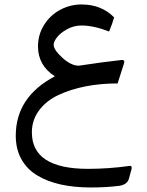

<svg xmlns="http://www.w3.org/2000/svg" viewBox="-20 -516 656 856"><path d="M372.6 236.8Q463.4 236.8 559.1 223.6Q566.4 222.7 566.9 230.5Q567.4 238.3 564.5 245.1L554.7 280.8Q547.4 307.1 511.2 312.5Q455.1 319.8 384.8 319.8Q310.5 319.8 250.2 306.4Q189.9 293 144.8 265.4Q99.6 237.8 75 193.1Q50.3 148.4 50.3 88.9Q50.3 -84 224.6 -175.8Q149.4 -224.1 149.4 -309.1Q149.4 -361.3 176.3 -404.5Q203.1 -447.8 247.8 -471.9Q292.5 -496.1 343.8 -496.1Q432.1 -496.1 488.8 -438.5Q481 -410.2 466.3 -375.5Q397.9 -402.3 343.3 -402.3Q309.1 -402.3 279.1 -385.7Q249 -369.1 234.1 -349.6Q219.2 -330.1 219.2 -316.4Q219.2 -293.9 258.1 -258.5Q296.9 -223.1 331.5 -223.1Q437.5 -239.3 521.5 -248.5Q529.8 -249.5 532.7 -245.6Q535.6 -241.7 532.7 -232.9L504.4 -144Q428.2 -144 361.1 -130.9Q293.9 -117.7 239.7 -92Q185.5 -66.4 153.8 -23.4Q122.1 19.5 122.1 74.2Q122.1 236.8 372.6 236.8Z"/></svg>

Font: Sahel FD-WOL
Style: FD-WOL
Weight: 400
Foundry: Saber Rastikerdar (saber.rastikerdar@gmail.com)
Version: Version 2.0.2